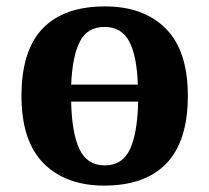

<svg xmlns="http://www.w3.org/2000/svg" viewBox="-20 -569 653 599"><path d="M305 10Q185 10 116 -59.5Q47 -129 47 -270Q47 -411 113 -480Q179 -549 308 -549Q428 -549 497 -480Q566 -411 566 -270Q566 -129 499.5 -59.5Q433 10 305 10ZM410 -305Q407 -395 383 -440Q359 -485 306 -485Q253 -485 229.5 -440Q206 -395 202 -305ZM307 -53Q362 -53 385.5 -103.5Q409 -154 411 -252H202Q204 -154 228 -103.5Q252 -53 307 -53Z"/></svg>

Font: NotoSerif-Bold
Style: Regular
Weight: 700
Designer: Monotype Design Team
Foundry: Monotype Imaging Inc.
Version: Version 2.007; ttfautohint (v1.8) -l 8 -r 50 -G 200 -x 14 -D